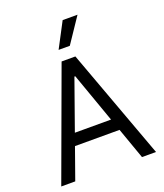

<svg xmlns="http://www.w3.org/2000/svg" viewBox="-170 -1078 1017 1190"><g transform="rotate(-20 338.0 -483.0)"><path d="M25.6 0 292.6 -727.3H383.5L650.6 0H558.2L485.1 -206H191.1L117.9 0ZM218.8 -284.1H457.4L340.9 -612.2H335.2ZM386.4 -965.9H484.4L373.6 -801.1H299.7Z"/></g></svg>

Font: Inter P
Style: Regular
Weight: 400
Designer: Rasmus Andersson
Foundry: rsms
Version: Version 3.018;git-588b23468